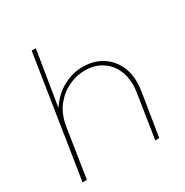

<svg xmlns="http://www.w3.org/2000/svg" viewBox="-167 -867 969 1004"><g transform="rotate(-30 317.0 -365.0)"><path d="M46 0 160 -730H185L132 -404H134Q175 -464 231.5 -493.5Q288 -523 346 -523Q411 -523 458 -495Q505 -467 530 -419.5Q555 -372 555 -313Q555 -299 553.5 -282.5Q552 -266 550 -255L509 0H485L526 -264Q528 -276 529 -288Q530 -300 530 -312Q530 -366 508 -408.5Q486 -451 445 -476Q404 -501 347 -501Q297 -501 248.5 -478Q200 -455 164.5 -409.5Q129 -364 118 -295L72 0Z"/></g></svg>

Font: MuseoModerno Thin
Style: Italic
Weight: 100
Italic angle: -9°
Designer: Pablo Cosgaya, Héctor Gatti, Marcela Romero, and the Authors of The MuseoModerno Project.
Foundry: Omnibus-Type Team
Version: Version 1.003